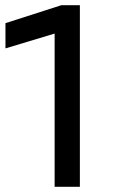

<svg xmlns="http://www.w3.org/2000/svg" viewBox="-20 -720 475 738"><path d="M287 -2H190V-591L1 -534V-631L216 -700H287Z"/></svg>

Font: Argentum Novus
Style: Regular
Weight: 400
Designer: Julieta Ulanovsky
Foundry: Julieta Ulanovsky
Version: Version 7.20;July 27, 2021;FontCreator 13.0.0.2683 64-bit